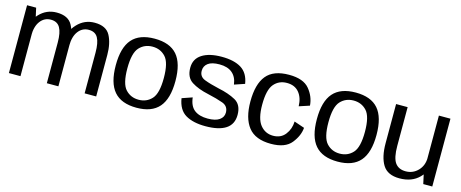

<svg xmlns="http://www.w3.org/2000/svg" viewBox="-38 -1107 3889 1620"><g transform="rotate(15 1907.0 -297.0)"><path d="M50.7 0H151.8V-493.8L130 -592.4H50.7ZM382.1 0H483V-362.5Q483 -463.5 446.9 -530.6Q410.8 -597.8 309.9 -597.8Q220.8 -597.8 159.1 -532.2Q97.4 -466.6 97.4 -379.8L150.9 -353.2Q150.9 -435 185.9 -480.9Q221 -526.9 277.6 -526.9Q333.3 -526.9 357.7 -484.6Q382.1 -442.3 382.1 -355.5ZM712.2 0H813.1V-362.5Q813.1 -463.3 777.5 -530.5Q741.9 -597.8 641.4 -597.8Q552.2 -597.8 490.4 -531.6Q428.5 -465.4 428.5 -379.8L482.6 -353.2Q482.6 -435 517.5 -480.9Q552.4 -526.9 608.7 -526.9Q664.8 -526.9 688.5 -484.6Q712.2 -442.3 712.2 -355.5Z M1165 4.2Q1297.9 4.2 1361.7 -69.7Q1425.5 -143.7 1425.5 -297.8Q1425.5 -452.4 1361.7 -525.6Q1297.9 -598.8 1165 -598.8Q1032.3 -598.8 968.4 -525.6Q904.5 -452.4 904.5 -297.8Q904.5 -143.7 968.4 -69.7Q1032.3 4.2 1165 4.2ZM1165 -65.7Q1095.6 -65.7 1050.6 -114.4Q1005.7 -163 1005.7 -297.3Q1005.7 -431.9 1050.6 -480.4Q1095.6 -529 1165 -529Q1234.6 -529 1279.4 -480.4Q1324.3 -431.9 1324.3 -297.3Q1324.3 -163 1279.4 -114.4Q1234.6 -65.7 1165 -65.7Z M1767 4.2Q1884.2 4.2 1945 -35.9Q2005.9 -76 2005.9 -158.2Q2005.9 -246.8 1944.7 -280.7Q1883.5 -314.6 1793.2 -333Q1716.4 -350.4 1666.7 -369.5Q1617 -388.5 1617 -440.4Q1617 -481.8 1649.8 -506.3Q1682.5 -530.8 1749.9 -530.8Q1820.1 -530.8 1860.8 -496.9Q1901.5 -463 1910 -397.4L1999.6 -427.8Q1985.2 -519.2 1922.4 -558.5Q1859.6 -597.7 1751.2 -597.7Q1641.8 -597.7 1579.4 -557.4Q1517 -517.1 1517 -440.2Q1517 -355.6 1573.8 -319.3Q1630.5 -283 1721 -263.6Q1800.4 -246 1853 -226.7Q1905.6 -207.4 1905.6 -151Q1905.6 -111.6 1871.3 -87.3Q1836.9 -63 1768.5 -63Q1695.9 -63 1653.2 -95.5Q1610.6 -128.1 1602 -203.1L1512.5 -172.3Q1528.2 -73.1 1594.1 -34.4Q1660 4.2 1767 4.2Z M2339.5 4.8Q2464.2 4.8 2517.3 -62Q2570.4 -128.7 2575.6 -198L2485.1 -229Q2483 -163.3 2445.3 -114.6Q2407.7 -65.9 2339.5 -65.9Q2270.6 -65.9 2227.2 -119.9Q2183.9 -173.9 2183.9 -295.9Q2183.9 -425.8 2226.7 -476.3Q2269.5 -526.8 2339.5 -526.8Q2408.2 -526.8 2445.6 -481.7Q2483 -436.6 2485.1 -362L2575.6 -391.8Q2570.4 -469.9 2517.4 -533.9Q2464.5 -597.9 2339.5 -597.9Q2203.1 -597.9 2142 -523.1Q2080.8 -448.3 2080.8 -295.9Q2080.8 -150.5 2142 -72.9Q2203.1 4.8 2339.5 4.8Z M2921.5 4.2Q3054.4 4.2 3118.2 -69.7Q3182 -143.7 3182 -297.8Q3182 -452.4 3118.2 -525.6Q3054.4 -598.8 2921.5 -598.8Q2788.8 -598.8 2724.9 -525.6Q2661 -452.4 2661 -297.8Q2661 -143.7 2724.9 -69.7Q2788.8 4.2 2921.5 4.2ZM2921.5 -65.7Q2852.1 -65.7 2807.1 -114.4Q2762.2 -163 2762.2 -297.3Q2762.2 -431.9 2807.1 -480.4Q2852.1 -529 2921.5 -529Q2991.1 -529 3035.9 -480.4Q3080.8 -431.9 3080.8 -297.3Q3080.8 -163 3035.9 -114.4Q2991.1 -65.7 2921.5 -65.7Z M3670.3 0H3749V-592.4H3648.1V-100.2ZM3374.9 -593H3274V-251Q3274 -130.1 3316.2 -62.4Q3358.5 5.4 3462.3 5.4Q3570.7 5.4 3634.4 -59.3Q3698 -124.1 3698 -196.3L3648.5 -226.1Q3648.5 -156.1 3604.8 -110.8Q3561 -65.6 3497.8 -65.6Q3435.3 -65.6 3405.1 -108.6Q3374.9 -151.6 3374.9 -254.9Z"/></g></svg>

Font: Anybody Thin
Style: Regular
Weight: 100
Designer: Tyler Finck
Foundry: Etcetera Type Company
Version: Version 1.114;gftools[0.9.25]